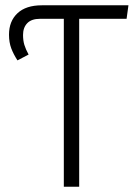

<svg xmlns="http://www.w3.org/2000/svg" viewBox="-20 -705 513 725"><path d="M458 -634H279V0H221V-634H131Q99 -634 83 -617.5Q67 -601 67 -573Q67 -552 72 -535.5Q77 -519 88 -499L46 -477Q31 -500 22.5 -522.5Q14 -545 14 -574Q14 -625 46 -655Q78 -685 138 -685H465Z"/></svg>

Font: Fira Sans Condensed Light
Style: Regular
Weight: 300
Width: 3
Designer: bBox Type GmbH & Carrois Corporate GbR & Edenspiekermann AG
Foundry: bBox Type GmbH & Carrois Corporate GbR & Edenspiekermann AG
Version: Version 4.301